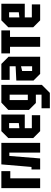

<svg xmlns="http://www.w3.org/2000/svg" viewBox="996 -1596 740 2771"><g transform="rotate(-90 1365.5 -210.0)"><path d="M36 0V-560H282V-431H178V0Z M690 -560V0H549V-445H501L465 0H306V-125H342L379 -560Z M759 -100V-460L859 -560H1099V-222H901V-120H1089V0H859ZM901 -300 975 -308V-448H901Z M1189 140V20H1385V-62H1265L1165 -162V-460L1271 -560H1527V24L1411 140ZM1307 -440V-178H1385V-440Z M1589 -96V-344L1795 -354V-440H1599V-560H1829L1933 -456V0H1685ZM1727 -260V-116H1795V-276Z M2218 0V-435H2313V-560H1981V-435H2076V0Z M2358 -100V-460L2458 -560H2698V-222H2500V-120H2688V0H2458ZM2500 -300 2574 -308V-448H2500Z"/></g></svg>

Font: Tektur Condensed SemiBold
Style: Regular
Weight: 600
Width: 3
Designer: Adam Jagosz
Foundry: Adam Jagosz
Version: Version 1.005;gftools[0.9.30]